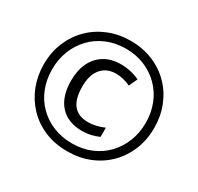

<svg xmlns="http://www.w3.org/2000/svg" viewBox="-155 -910 1140 1105"><g transform="rotate(30 415.0 -357.0)"><path d="M429 -134Q335 -134 283 -191.5Q231 -249 231 -355Q231 -424 255.5 -474Q280 -524 325.5 -551.5Q371 -579 434 -579Q466 -579 497.5 -572Q529 -565 559 -551L533 -495Q508 -507 483.5 -512.5Q459 -518 436 -518Q375 -518 339.5 -476.5Q304 -435 304 -358Q304 -274 337 -234.5Q370 -195 434 -195Q459 -195 485.5 -201Q512 -207 540 -219V-158Q514 -146 486 -140Q458 -134 429 -134ZM415 10Q330 10 262.5 -19Q195 -48 147 -99Q99 -150 73.5 -216Q48 -282 48 -357Q48 -439 76.5 -506Q105 -573 155 -622Q205 -671 272 -697.5Q339 -724 415 -724Q496 -724 563.5 -696Q631 -668 680 -618Q729 -568 755.5 -501Q782 -434 782 -357Q782 -277 754.5 -210Q727 -143 677.5 -93.5Q628 -44 561 -17Q494 10 415 10ZM415 -43Q484 -43 541 -67Q598 -91 639 -134Q680 -177 702.5 -234Q725 -291 725 -357Q725 -425 702 -482.5Q679 -540 637 -582Q595 -624 538.5 -647.5Q482 -671 415 -671Q346 -671 288.5 -647Q231 -623 190 -580Q149 -537 126.5 -480Q104 -423 104 -357Q104 -287 127.5 -229Q151 -171 193.5 -129.5Q236 -88 292.5 -65.5Q349 -43 415 -43Z"/></g></svg>

Font: Noto Sans Thai ExtraCondensed
Style: Regular
Weight: 400
Width: 2
Designer: Monotype Design Team
Foundry: Monotype Imaging Inc.
Version: Version 2.002